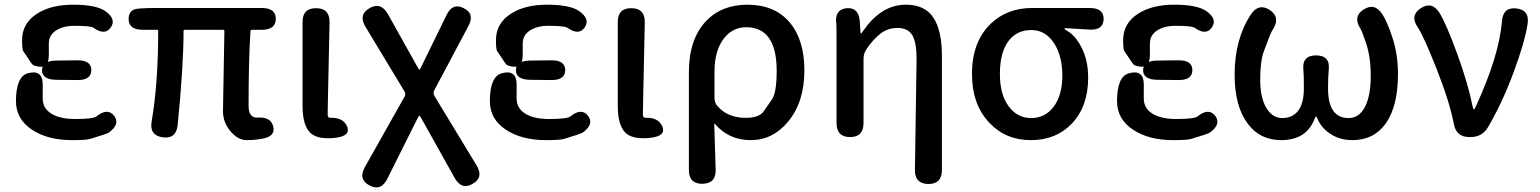

<svg xmlns="http://www.w3.org/2000/svg" viewBox="-20 -584 6560 818"><path d="M219 -244Q159 -245 159 -285Q159 -325 219 -326L309 -327Q369 -328 369 -285Q369 -242 309 -243ZM188 -350Q188 -283 125 -305Q119 -307 112 -317Q96 -342 79 -366Q74 -374 74 -413Q74 -486 140 -527Q199 -564 292 -564Q389 -564 428 -537Q477 -503 452 -467Q427 -431 378 -466Q366 -474 297 -474Q249 -474 218.5 -454Q188 -434 188 -398ZM99 -272Q162 -289 162 -224V-164Q162 -123 198.5 -100Q235 -77 300 -77Q377 -77 391 -88Q438 -126 466 -91Q493 -56 445 -20Q441 -17 421 -10Q392 -1 363 8Q346 13 288 13Q183 13 117 -31Q48 -76 48 -153Q48 -258 99 -272Z M1097 7Q1064 13 1031 13Q993 13 960 -27Q930 -64 930 -110Q930 -140 931 -170L936 -452Q936 -457 931 -457H767Q762 -457 762 -452Q762 -304 737 -52Q731 9 673 1Q616 -7 626 -66Q654 -230 654 -452Q654 -457 649 -457H589Q530 -457 528 -500Q527 -544 568 -547L578 -548Q609 -550 640 -550H1095Q1155 -550 1155 -504Q1155 -457 1095 -457H1053Q1047 -457 1047 -451Q1039 -324 1039 -134Q1039 -81 1077 -83Q1134 -87 1144 -45Q1155 -3 1097 7Z M1295 -26Q1269 -60 1269 -133V-490Q1269 -550 1327 -549Q1385 -549 1384 -489L1377 -156Q1376 -126 1376 -96Q1376 -81 1389 -82Q1442 -84 1459 -45Q1475 -5 1410 3Q1324 13 1295 -26Z M1630 178Q1603 232 1554 206Q1505 180 1535 127L1704 -173Q1710 -184 1703 -195L1537 -470Q1506 -521 1554 -549Q1602 -577 1632 -525L1759 -298Q1765 -287 1767 -287Q1769 -287 1774 -298L1882 -519Q1908 -574 1956 -549Q2004 -525 1975 -472L1830 -199Q1824 -187 1831 -175L2010 120Q2042 172 1994 199Q1947 227 1917 174L1775 -80Q1769 -91 1767 -91Q1765 -91 1759 -80Z M2238 -244Q2178 -245 2178 -285Q2178 -325 2238 -326L2328 -327Q2388 -328 2388 -285Q2388 -242 2328 -243ZM2207 -350Q2207 -283 2144 -305Q2138 -307 2131 -317Q2115 -342 2098 -366Q2093 -374 2093 -413Q2093 -486 2159 -527Q2218 -564 2311 -564Q2408 -564 2447 -537Q2496 -503 2471 -467Q2446 -431 2397 -466Q2385 -474 2316 -474Q2268 -474 2237.5 -454Q2207 -434 2207 -398ZM2118 -272Q2181 -289 2181 -224V-164Q2181 -123 2217.5 -100Q2254 -77 2319 -77Q2396 -77 2410 -88Q2457 -126 2485 -91Q2512 -56 2464 -20Q2460 -17 2440 -10Q2411 -1 2382 8Q2365 13 2307 13Q2202 13 2136 -31Q2067 -76 2067 -153Q2067 -258 2118 -272Z M2638 -26Q2612 -60 2612 -133V-490Q2612 -550 2670 -549Q2728 -549 2727 -489L2720 -156Q2719 -126 2719 -96Q2719 -81 2732 -82Q2785 -84 2802 -45Q2818 -5 2753 3Q2667 13 2638 -26Z M2973 199Q2915 200 2915 140V-276Q2915 -416 2987 -493Q3054 -564 3164 -564Q3280 -564 3343.5 -489.5Q3407 -415 3407 -284Q3407 -149 3337 -65Q3272 13 3178.5 13Q3085 13 3026 -56Q3023 -60 3023 -55L3029 138Q3031 198 2973 199ZM3157 -82Q3214 -82 3233 -109Q3250 -134 3268 -159Q3289 -188 3289 -282Q3289 -468 3159 -468Q3101 -468 3064 -420Q3024 -368 3024 -279V-166Q3024 -147 3036 -133Q3079 -82 3157 -82Z M3935 200Q3877 199 3878 139L3885 -332Q3885 -404 3866.5 -434.5Q3848 -465 3803 -465Q3763 -465 3731 -440.5Q3699 -416 3670 -372Q3659 -355 3659 -334V-60Q3659 0 3602 0Q3544 0 3544 -60V-394Q3544 -478 3543 -483Q3535 -543 3586 -549Q3638 -554 3643 -494L3646 -447Q3647 -441 3648.5 -441Q3650 -441 3658 -453Q3692 -503 3735 -532Q3782 -564 3840 -564Q3920 -564 3956.5 -509Q3993 -454 3993 -346V140Q3993 200 3935 200Z M4196 -60Q4121 -138 4121 -269Q4121 -405 4200 -482Q4270 -550 4378 -550H4622Q4683 -550 4682 -502Q4680 -454 4620 -458L4520 -464Q4515 -464 4515 -461.5Q4515 -459 4526 -453Q4563 -432 4589.5 -378.5Q4616 -325 4616 -253Q4616 -130 4546 -57Q4479 13 4372 13Q4265 13 4196 -60ZM4472 -398Q4435 -456 4374 -456Q4313 -456 4278 -411Q4240 -362 4240 -269Q4240 -182 4277 -131.5Q4314 -81 4373.5 -81Q4433 -81 4469.5 -130Q4506 -179 4506 -261.5Q4506 -344 4472 -398Z M4910 -244Q4850 -245 4850 -285Q4850 -325 4910 -326L5000 -327Q5060 -328 5060 -285Q5060 -242 5000 -243ZM4879 -350Q4879 -283 4816 -305Q4810 -307 4803 -317Q4787 -342 4770 -366Q4765 -374 4765 -413Q4765 -486 4831 -527Q4890 -564 4983 -564Q5080 -564 5119 -537Q5168 -503 5143 -467Q5118 -431 5069 -466Q5057 -474 4988 -474Q4940 -474 4909.5 -454Q4879 -434 4879 -398ZM4790 -272Q4853 -289 4853 -224V-164Q4853 -123 4889.5 -100Q4926 -77 4991 -77Q5068 -77 5082 -88Q5129 -126 5157 -91Q5184 -56 5136 -20Q5132 -17 5112 -10Q5083 -1 5054 8Q5037 13 4979 13Q4874 13 4808 -31Q4739 -76 4739 -153Q4739 -258 4790 -272Z M5438 13Q5348 13 5296 -57Q5240 -131 5240 -266Q5240 -417 5309 -522Q5342 -572 5389 -542Q5436 -511 5404 -460Q5395 -447 5384 -417Q5373 -389 5363 -361Q5349 -321 5349 -244.5Q5349 -168 5375 -124.5Q5401 -81 5443 -81Q5485 -81 5509 -110Q5535 -142 5535 -207Q5535 -268 5533 -286Q5526 -348 5587 -348Q5648 -348 5641 -286Q5638 -259 5638 -207Q5638 -81 5726 -81Q5769 -81 5794 -126Q5820 -174 5820 -262Q5820 -339 5801 -397Q5783 -452 5776 -462Q5743 -513 5789 -543Q5836 -574 5869 -524Q5889 -493 5910 -431Q5936 -356 5936 -269Q5936 -132 5884 -58Q5833 13 5742 13Q5691 13 5652 -11Q5610 -37 5593 -78Q5589 -88 5587 -88Q5585 -88 5581 -78Q5546 13 5438 13Z M6240 0Q6184 0 6174 -56Q6156 -150 6100 -292Q6045 -431 6020 -468Q5986 -518 6033 -549Q6081 -580 6113 -529Q6142 -482 6190 -350Q6235 -226 6255 -126Q6257 -118 6259.5 -118Q6262 -118 6267 -129Q6367 -346 6379 -494Q6384 -555 6441 -548Q6498 -541 6488 -481Q6476 -404 6429 -277Q6381 -147 6320 -43Q6295 0 6245 0Z"/></svg>

Font: Resource Han Rounded CN Medium
Style: Regular
Weight: 500
Designer: Cyano Hao (round all glyphs); Ryoko NISHIZUKA 西塚涼子 (kana, bopomofo & ideographs); Paul D. Hunt (Latin, Greek & Cyrillic)
Foundry: Cyano Hao
Version: 0.990